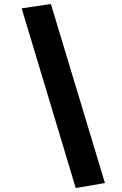

<svg xmlns="http://www.w3.org/2000/svg" viewBox="-20 -818 612 966"><path d="M361 128 508 103 236 -798 89 -776Z"/></svg>

Font: Geom Black
Style: Bold Italic
Weight: 900
Italic angle: -10°
Version: Version 1.102